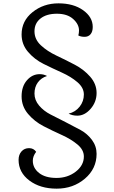

<svg xmlns="http://www.w3.org/2000/svg" viewBox="-20 -745 684 1147"><path d="M557 174Q557 263 487 322.5Q417 382 318.5 382Q220 382 155.5 333.5Q91 285 91 210Q91 179 108.5 159.5Q126 140 153.5 140Q181 140 196 162Q176 188 176 215Q176 259 213.5 288.5Q251 318 317.5 318Q384 318 432.5 280.5Q481 243 481 190Q481 150 442.5 118Q404 86 349.5 61.5Q295 37 240.5 9Q186 -19 147.5 -64.5Q109 -110 109 -169.5Q109 -229 141 -265.5Q173 -302 217 -302Q241 -302 261 -291Q226 -280 206 -252.5Q186 -225 186 -186Q186 -147 213.5 -114.5Q241 -82 282 -61Q323 -40 371.5 -15.5Q420 9 461 31.5Q502 54 529.5 91Q557 128 557 174ZM534 -584Q534 -556 521 -540.5Q508 -525 485.5 -525Q463 -525 448 -533Q452 -548 452 -563Q452 -600 417 -631.5Q382 -663 320 -663Q258 -663 222 -634.5Q186 -606 186 -558Q186 -510 224 -474.5Q262 -439 317 -413Q372 -387 426.5 -358.5Q481 -330 519 -286.5Q557 -243 557 -189.5Q557 -136 521.5 -95Q486 -54 442 -54Q413 -54 390 -66Q431 -76 456 -108Q481 -140 481 -180.5Q481 -221 442.5 -254Q404 -287 349.5 -311.5Q295 -336 240.5 -363Q186 -390 147.5 -435Q109 -480 109 -539Q109 -620 174.5 -672.5Q240 -725 329.5 -725Q419 -725 476.5 -684Q534 -643 534 -584Z"/></svg>

Font: Laila
Style: Regular
Weight: 400
Designer: Hitesh Malaviya
Foundry: Indian Type Foundry
Version: Version 1.302;PS 1.0;hotconv 1.0.78;makeotf.lib2.5.61930; tt